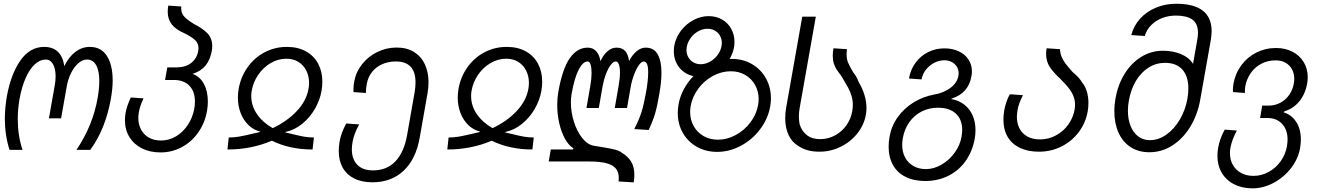

<svg xmlns="http://www.w3.org/2000/svg" viewBox="-20 -816 7240 1048"><path d="M6.5 -167.5Q6.5 -226.5 17.5 -290.5Q39.5 -412 91.5 -486Q143.5 -560 221 -560Q267.5 -560 295.5 -533.8Q323.5 -507.5 331 -455Q356.5 -507 392.2 -533.5Q428 -560 470 -560Q532.5 -560 563.8 -510.2Q595 -460.5 595 -377Q595 -333 585.5 -278.5Q571 -196.5 543.5 -127.2Q516 -58 473 2H397.5Q442.5 -65.5 471 -135Q499.5 -204.5 513 -281.5Q522 -334 522 -373.5Q522 -430.5 504.5 -460.8Q487 -491 454.5 -491Q430.5 -491 407.8 -471.2Q385 -451.5 368.2 -418Q351.5 -384.5 344.5 -345.5L313.5 -170H247L279 -350.5Q283.5 -377 283.5 -399.5Q283.5 -441 269.2 -466Q255 -491 230 -491Q198.5 -491 170.2 -465.2Q142 -439.5 120.2 -390.5Q98.5 -341.5 86.5 -275Q77 -221.5 77 -166Q77 -74.5 103 2H32Q6.5 -77.5 6.5 -167.5Z M662 -159.5Q662 -180.5 665.5 -200Q672.5 -238.5 694 -284L763.5 -279Q744 -239 737.5 -201.5Q735 -185 735 -172Q735 -137 749.8 -109Q764.5 -81 792.5 -65Q820.5 -49 859 -49Q903 -49 941.5 -72.2Q980 -95.5 1006 -135.5Q1032 -175.5 1040.5 -223Q1044 -242 1044 -262Q1044 -316.5 1013.8 -348Q983.5 -379.5 928 -379.5H881L893 -448H943Q991.5 -448 1023 -472Q1054.5 -496 1062 -537.5Q1063.5 -546 1063.5 -552.5Q1063.5 -580 1044.2 -597.8Q1025 -615.5 985.5 -635Q939.5 -654.5 917.5 -683Q895.5 -711.5 895.5 -752Q895.5 -767.5 898.5 -785.5L969.5 -780.5Q969 -777 969 -770Q969 -743 986.5 -724.5Q1004 -706 1040.5 -684Q1086.5 -661 1112.5 -633.8Q1138.5 -606.5 1138.5 -563.5Q1138.5 -553 1136 -538Q1127 -489 1102.2 -458.5Q1077.5 -428 1032 -413L1028 -414Q1070.5 -399.5 1092.5 -358.8Q1114.5 -318 1114.5 -262Q1114.5 -237 1110 -210.5Q1098.5 -145 1062.2 -93.2Q1026 -41.5 972.2 -12.8Q918.5 16 856.5 16Q798.5 16 754.5 -6.2Q710.5 -28.5 686.2 -68.2Q662 -108 662 -159.5Z M1352 -84.5Q1384 -92 1395 -94.5L1401 -97.5Q1363 -107 1335.5 -134Q1308 -161 1293.2 -200Q1278.5 -239 1278.5 -283.5Q1278.5 -305 1282.5 -330Q1294 -396 1331.2 -448.5Q1368.5 -501 1424.2 -530.5Q1480 -560 1546 -560Q1606 -560 1649.8 -535.8Q1693.5 -511.5 1716.5 -468.5Q1739.5 -425.5 1739.5 -369.5Q1739.5 -345.5 1735 -320Q1726 -268.5 1698.5 -221.2Q1671 -174 1630 -140.5Q1589 -107 1541.5 -96.5L1536 -93.5L1574.5 -84.5Q1613 -75 1638.8 -70.2Q1664.5 -65.5 1693.5 -65.5L1686 0Q1561.5 0 1464 -48Q1351.5 0 1221.5 0L1228.5 -65.5Q1257 -65.5 1284.2 -70.2Q1311.5 -75 1352 -84.5ZM1351.5 -291Q1351.5 -238.5 1382.8 -193Q1414 -147.5 1468.5 -116.5Q1547 -153.5 1599.8 -209.5Q1652.5 -265.5 1664 -331Q1667 -347.5 1667 -363.5Q1667 -400.5 1652 -430.5Q1637 -460.5 1609 -478Q1581 -495.5 1543.5 -495.5Q1498 -495.5 1457.5 -471.8Q1417 -448 1389.5 -407.8Q1362 -367.5 1354 -321Q1351.5 -308.5 1351.5 -291Z M1829 8Q1829 -16 1833.5 -43Q1842 -91.5 1870 -142L1940.5 -137Q1912 -85 1904.5 -42Q1900.5 -19 1900.5 -1.5Q1900.5 52.5 1930 83.2Q1959.5 114 2016 114Q2092 114 2138.8 64.2Q2185.5 14.5 2202 -78L2243 -311.5Q2248 -340 2248 -366.5Q2248 -480.5 2140.5 -480.5Q2099 -480.5 2065.2 -465.2Q2031.5 -450 2010 -422.2Q1988.5 -394.5 1982 -358Q1977.5 -333 1977 -308.5L1909 -313.5Q1909 -324 1909.8 -339.5Q1910.5 -355 1913.5 -371Q1923 -423.5 1956.8 -466Q1990.5 -508.5 2040.2 -532.5Q2090 -556.5 2145 -556.5Q2201 -556.5 2240 -532.2Q2279 -508 2299 -465.2Q2319 -422.5 2319 -367.5Q2319 -338 2314 -309.5L2271 -65Q2250 53.5 2182.8 116.2Q2115.5 179 2013.5 179Q1954.5 179 1913.2 158.2Q1872 137.5 1850.5 99.2Q1829 61 1829 8Z M2552 -84.5Q2584 -92 2595 -94.5L2601 -97.5Q2563 -107 2535.5 -134Q2508 -161 2493.2 -200Q2478.5 -239 2478.5 -283.5Q2478.5 -305 2482.5 -330Q2494 -396 2531.2 -448.5Q2568.5 -501 2624.2 -530.5Q2680 -560 2746 -560Q2806 -560 2849.8 -535.8Q2893.5 -511.5 2916.5 -468.5Q2939.5 -425.5 2939.5 -369.5Q2939.5 -345.5 2935 -320Q2926 -268.5 2898.5 -221.2Q2871 -174 2830 -140.5Q2789 -107 2741.5 -96.5L2736 -93.5L2774.5 -84.5Q2813 -75 2838.8 -70.2Q2864.5 -65.5 2893.5 -65.5L2886 0Q2761.5 0 2664 -48Q2551.5 0 2421.5 0L2428.5 -65.5Q2457 -65.5 2484.2 -70.2Q2511.5 -75 2552 -84.5ZM2551.5 -291Q2551.5 -238.5 2582.8 -193Q2614 -147.5 2668.5 -116.5Q2747 -153.5 2799.8 -209.5Q2852.5 -265.5 2864 -331Q2867 -347.5 2867 -363.5Q2867 -400.5 2852 -430.5Q2837 -460.5 2809 -478Q2781 -495.5 2743.5 -495.5Q2698 -495.5 2657.5 -471.8Q2617 -448 2589.5 -407.8Q2562 -367.5 2554 -321Q2551.5 -308.5 2551.5 -291Z M3357.5 156Q3357.5 125 3342.5 105.2Q3327.5 85.5 3292.5 75.5Q3257.5 65.5 3198 65.5H2975L2986.5 0H3107L3110.5 -6Q3083 -23 3063 -60Q3043 -97 3032.2 -145.2Q3021.5 -193.5 3021.5 -243.5Q3021.5 -280.5 3027.5 -314Q3049.5 -440.5 3090 -498.2Q3130.5 -556 3188 -556Q3216.5 -556 3234.2 -536.5Q3252 -517 3257.5 -482Q3273.5 -517 3296.2 -536.5Q3319 -556 3345.5 -556Q3405 -556 3413.5 -482.5Q3431.5 -517 3455 -536.5Q3478.5 -556 3504 -556Q3549.5 -556 3570 -519Q3590.5 -482 3590.5 -418Q3590.5 -369.5 3579 -304.5Q3567.5 -237 3556 -197.2Q3544.5 -157.5 3520.5 -106.5L3442 -111.5Q3468 -162 3481 -202.8Q3494 -243.5 3506 -310.5Q3518 -377 3518 -421.5Q3518 -480.5 3493.5 -480.5Q3481.5 -480.5 3467.2 -460.5Q3453 -440.5 3440.8 -408.2Q3428.5 -376 3422.5 -341.5L3402.5 -226.5H3335.5L3356.5 -346.5Q3364 -388 3364 -420Q3364 -448 3358 -464.2Q3352 -480.5 3341 -480.5Q3328 -480.5 3313.5 -461.5Q3299 -442.5 3287 -410.5Q3275 -378.5 3268.5 -341.5L3248.5 -226.5H3181L3202 -346.5Q3209 -387 3209 -417.5Q3209 -446.5 3203.5 -463.5Q3198 -480.5 3187.5 -480.5Q3162 -480.5 3139 -436.5Q3116 -392.5 3100 -304Q3096 -280 3096 -257.5Q3096 -204.5 3112.5 -151.8Q3129 -99 3157.8 -62.8Q3186.5 -26.5 3221 -20.5Q3282 -11 3311.8 -5Q3341.5 1 3353.5 6Q3365.5 11 3376 19Q3409.5 39.5 3426 68Q3442.5 96.5 3442.5 138Q3442.5 158.5 3439 179.5L3356.5 174.5Q3357.5 161.5 3357.5 156Z M3679.5 -199.5Q3679.5 -220 3683.5 -245Q3691 -288.5 3712.2 -328.2Q3733.5 -368 3765 -400.5Q3716.5 -411 3687.2 -448.2Q3658 -485.5 3658 -536.5Q3658 -554 3660.5 -566.5Q3668.5 -611 3696.5 -648Q3724.5 -685 3765 -706.5Q3805.5 -728 3848 -728Q3888.5 -728 3920.8 -709.8Q3953 -691.5 3971 -659.2Q3989 -627 3989 -587.5Q3989 -570 3986.5 -557.5Q3980.5 -525 3962.5 -494L3974 -494.5Q4036 -494.5 4084.8 -466Q4133.5 -437.5 4160.8 -388.2Q4188 -339 4188 -279.5Q4188 -259 4184 -235Q4172 -167.5 4129 -110.5Q4086 -53.5 4023.8 -20.2Q3961.5 13 3894.5 13Q3832.5 13 3783.5 -14.8Q3734.5 -42.5 3707 -91Q3679.5 -139.5 3679.5 -199.5ZM4118 -243Q4121 -259.5 4121 -275Q4121 -317.5 4101.5 -352.2Q4082 -387 4047.5 -407Q4013 -427 3969 -427Q3918.5 -427 3871.2 -401.5Q3824 -376 3791.5 -332.2Q3759 -288.5 3750 -237.5Q3747 -221 3747 -205Q3747 -162 3766.5 -127.5Q3786 -93 3820.5 -73.2Q3855 -53.5 3898.5 -53.5Q3948.5 -53.5 3995.8 -79Q4043 -104.5 4076 -148Q4109 -191.5 4118 -243ZM3918.5 -565.5Q3920 -574 3920 -581.5Q3920 -603 3910 -620.8Q3900 -638.5 3882.2 -648.8Q3864.5 -659 3842 -659Q3815 -659 3790.8 -645.2Q3766.5 -631.5 3749.8 -608.5Q3733 -585.5 3728.5 -559Q3727 -551 3727 -543Q3727 -521.5 3737 -503.8Q3747 -486 3764.5 -475.8Q3782 -465.5 3804 -465.5Q3830.5 -465.5 3855.2 -479.2Q3880 -493 3897 -516Q3914 -539 3918.5 -565.5Z M4339 -18.5Q4303.5 -38.5 4284.8 -78Q4266 -117.5 4266 -170.5Q4266 -199 4271 -227.5L4359 -725H4433L4345 -227.5Q4340.5 -203 4340.5 -180Q4340.5 -161 4344.5 -138.5Q4355 -102 4383.2 -79.2Q4411.5 -56.5 4456 -56.5Q4499.5 -56.5 4537 -76.5Q4574.5 -96.5 4599.5 -131.5Q4624.5 -166.5 4632 -210Q4635 -227.5 4635 -243Q4635 -269 4627.8 -293Q4620.5 -317 4609.2 -337.8Q4598 -358.5 4578.5 -390.5L4569.5 -405Q4552 -428 4544.8 -439.5Q4537.5 -451 4531.5 -469Q4525.5 -487 4525.5 -511Q4525.5 -532 4529.5 -552.5L4603 -547.5Q4601 -534 4601 -520Q4601 -493.5 4609.2 -473.8Q4617.5 -454 4637.5 -420.5Q4654.5 -401 4666.5 -369.5Q4709.5 -295.5 4709.5 -227Q4709.5 -209 4706.5 -191Q4696.5 -134 4659.8 -87.8Q4623 -41.5 4568.5 -14.8Q4514 12 4453 12Q4383 12 4339 -18.5Z M4830.5 -15Q4830.5 -43 4835.5 -70Q4846 -129.5 4881 -177.8Q4916 -226 4967.5 -257.5Q5019 -289 5079.5 -300Q5130 -308.5 5167.2 -335.8Q5204.5 -363 5211.5 -403Q5212.5 -407.5 5212.5 -416.5Q5212.5 -436.5 5202.2 -452.8Q5192 -469 5174 -478Q5156 -487 5134.5 -487Q5107 -487 5080.2 -473.5Q5053.5 -460 5034.5 -436.2Q5015.5 -412.5 5010 -382.5L4941.5 -387.5Q4950 -437 4977.8 -474.2Q5005.5 -511.5 5046.5 -531.8Q5087.5 -552 5135 -552Q5178.5 -552 5212.5 -536.2Q5246.5 -520.5 5265.8 -491.8Q5285 -463 5285 -426Q5285 -415 5282.5 -400Q5274.5 -354 5247.8 -323.5Q5221 -293 5177 -279L5171.5 -275.5Q5213 -268.5 5243 -245.2Q5273 -222 5288.8 -186.2Q5304.5 -150.5 5304.5 -106.5Q5304.5 -81.5 5300.5 -60Q5288 10.5 5250.5 63Q5213 115.5 5156 143.8Q5099 172 5030 172Q4968 172 4923 149.5Q4878 127 4854.2 84.8Q4830.5 42.5 4830.5 -15ZM5228.5 -70Q5232 -93 5232 -106.5Q5232 -164 5197.2 -196Q5162.5 -228 5100.5 -228Q5050.5 -228 5009.8 -207Q4969 -186 4942.5 -147.8Q4916 -109.5 4907.5 -60Q4904.5 -42 4904.5 -25Q4904.5 14 4920.5 43.8Q4936.5 73.5 4965.8 90.2Q4995 107 5033.5 107Q5077.5 107 5119.5 82.5Q5161.5 58 5191 17.2Q5220.5 -23.5 5228.5 -70Z M5457 -163Q5457 -187 5461.5 -214Q5465.5 -236 5473.2 -259.2Q5481 -282.5 5492 -301.5L5563.5 -296.5Q5551 -271 5544 -252.2Q5537 -233.5 5534 -214.5Q5530.5 -192.5 5530.5 -178.5Q5530.5 -142 5545.2 -114Q5560 -86 5588.5 -70.5Q5617 -55 5656.5 -55Q5703 -55 5743.5 -76.8Q5784 -98.5 5810.8 -135.8Q5837.5 -173 5845.5 -217Q5848 -233 5848 -244.5Q5848 -271 5838.2 -293.8Q5828.5 -316.5 5812.2 -336.8Q5796 -357 5768 -385.5Q5730 -420 5710 -450.5Q5690 -481 5690 -522.5Q5690 -537 5693 -552.5L5766 -547.5Q5766.5 -525 5774.8 -505.5Q5783 -486 5796.5 -468.2Q5810 -450.5 5835.5 -422Q5870 -394.5 5887.5 -364.5Q5903.5 -345.5 5912.2 -316.8Q5921 -288 5921 -254Q5921 -229.5 5917 -208Q5906 -145 5868 -94.8Q5830 -44.5 5773.5 -16.2Q5717 12 5651.5 12Q5590.5 12 5546.8 -9Q5503 -30 5480 -69.2Q5457 -108.5 5457 -163Z M6062.5 -208.5Q6062.5 -244.5 6069 -280.5Q6082 -353.5 6118.2 -412.5Q6154.5 -471.5 6208.8 -505.2Q6263 -539 6327.5 -539Q6382 -539 6426 -520.8Q6470 -502.5 6492 -467.5L6515 -598Q6519 -621 6519 -636.5Q6519 -687.5 6488.2 -709.2Q6457.5 -731 6398.5 -731Q6357.5 -731 6322.2 -717Q6287 -703 6262.5 -677.8Q6238 -652.5 6228.5 -619.5L6155 -624.5Q6168 -675.5 6203.2 -714.2Q6238.5 -753 6289.5 -774.2Q6340.5 -795.5 6400 -795.5Q6593.5 -795.5 6593.5 -645.5Q6593.5 -626 6588.5 -595L6531.5 -273Q6517.5 -192 6478.2 -126.5Q6439 -61 6380.8 -23Q6322.5 15 6254 15Q6193.5 15 6150.2 -13.8Q6107 -42.5 6084.8 -93Q6062.5 -143.5 6062.5 -208.5ZM6461 -275.5Q6466.5 -307.5 6466.5 -333Q6466.5 -399.5 6433.8 -436.2Q6401 -473 6339 -473Q6290.5 -473 6249.2 -447Q6208 -421 6180 -374Q6152 -327 6141.5 -265.5Q6136.5 -239 6136.5 -211Q6136.5 -165.5 6150.8 -129.2Q6165 -93 6192 -72Q6219 -51 6256.5 -51Q6304.5 -51 6347.8 -82.2Q6391 -113.5 6420.8 -165Q6450.5 -216.5 6461 -275.5Z M6625 34Q6625 15 6629 -9Q6637.5 -59 6665 -108.5L6731 -103.5Q6704 -52.5 6696 -9.5Q6693.5 3 6693.5 20Q6693.5 56.5 6709.5 84.5Q6725.5 112.5 6754.5 128.2Q6783.5 144 6822 144Q6866 144 6905.2 122.2Q6944.5 100.5 6970.8 63.5Q6997 26.5 7004.5 -18Q7008 -40 7008 -54Q7008 -107.5 6978.2 -139.8Q6948.5 -172 6896.5 -172H6858L6869.5 -239.5H6904Q6938.5 -239.5 6967.8 -254.8Q6997 -270 7016.5 -297.5Q7036 -325 7042 -360Q7044.5 -375 7044.5 -385.5Q7044.5 -414.5 7032.2 -437.5Q7020 -460.5 6997 -473.5Q6974 -486.5 6942.5 -486.5Q6899.5 -486.5 6864.5 -468Q6829.5 -449.5 6807 -417.2Q6784.5 -385 6777 -344Q6774.5 -325.5 6775 -308.5L6710 -313.5Q6709.5 -317.5 6709.5 -325Q6709.5 -338.5 6712.5 -358Q6722.5 -415 6755.5 -459.8Q6788.5 -504.5 6837.8 -529.2Q6887 -554 6945 -554Q6995 -554 7034.5 -533.8Q7074 -513.5 7096 -477Q7118 -440.5 7118 -394.5Q7118 -378 7115 -360.5Q7104.5 -302 7071.8 -262.5Q7039 -223 6992 -209L6986 -203Q7030 -189.5 7055.2 -150.5Q7080.5 -111.5 7080.5 -54.5Q7080.5 -31.5 7076 -6Q7065.5 52 7026.5 102.2Q6987.5 152.5 6931.5 182.2Q6875.5 212 6817 212Q6760 212 6716.5 190Q6673 168 6649 127.5Q6625 87 6625 34Z"/></svg>

Font: JuliaMono Light
Style: Italic
Weight: 300
Italic angle: -9°
Monospace: yes
Designer: cormullion
Foundry: corm
Version: Version 0.054; ttfautohint (v1.8.4)